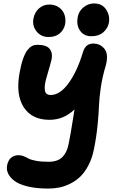

<svg xmlns="http://www.w3.org/2000/svg" viewBox="-20 -867 651 1106"><path d="M505.9 -658.2Q463.9 -658.2 441.2 -690.2Q418.5 -722.2 428.2 -771Q434.6 -803.7 461.7 -825.4Q488.8 -847.2 522 -847.2Q568.8 -847.2 591.8 -811.5Q614.7 -775.9 606.9 -733.9Q600.1 -702.6 574.5 -680.4Q548.8 -658.2 505.9 -658.2ZM259.8 -653.8Q215.8 -653.8 190.2 -686.5Q164.6 -719.2 172.9 -761.2Q180.2 -797.4 205.1 -819.1Q230 -840.8 264.2 -840.8Q298.8 -840.8 322 -822.8Q345.2 -804.7 352.5 -779.1Q359.9 -753.4 355 -727.1Q348.6 -695.8 324.5 -674.8Q300.3 -653.8 259.8 -653.8ZM257.8 219.2Q190.4 219.2 140.4 207.3Q90.3 195.3 64 175.5Q37.6 155.8 26.9 132.8Q16.1 109.9 21 85Q27.3 54.7 44.9 40.8Q62.5 26.9 86.9 26.9Q101.6 26.9 116.2 32.7Q130.9 38.6 143.6 45.9Q156.2 53.2 186.5 59.1Q216.8 64.9 258.8 64.9Q311.5 64.9 338.4 38.8Q365.2 12.7 375 -36.1Q382.3 -71.8 387.9 -104.7Q393.6 -137.7 399.7 -177Q405.8 -216.3 409.2 -236.8Q347.7 -176.8 265.1 -176.8Q163.6 -176.8 116.7 -249.3Q69.8 -321.8 92.8 -448.2Q101.6 -496.6 113.3 -529.3Q125 -562 138.4 -578.9Q151.9 -595.7 165.3 -602.3Q178.7 -608.9 194.8 -608.9Q247.1 -608.9 265.9 -585.7Q284.7 -562.5 276.9 -523.9Q273.4 -508.3 266.8 -485.8Q260.3 -463.4 255.1 -445.6Q250 -427.7 244.6 -407.7Q239.3 -387.7 238 -372.8Q236.8 -357.9 238.8 -345.5Q240.7 -333 249 -326.4Q257.3 -319.8 272 -319.8Q325.7 -319.8 375 -387.7Q424.3 -455.6 457 -564Q465.3 -591.8 480 -604Q494.6 -616.2 519 -616.2Q535.2 -616.2 550.8 -609.6Q566.4 -603 579.6 -588.4Q592.8 -573.7 595.7 -549.8Q598.6 -525.9 589.8 -491.2Q570.3 -426.8 561 -365.2Q551.8 -303.7 550.3 -259.3Q548.8 -214.8 542 -145.8Q535.2 -76.7 521 -6.8Q510.7 44.9 489.5 85.2Q468.3 125.5 442.4 150.4Q416.5 175.3 384.3 191.2Q352.1 207 321.5 213.1Q291 219.2 257.8 219.2Z"/></svg>

Font: Shantell Sans Irregular Bouncy
Style: Bold Italic
Weight: 700
Italic angle: -11.31°
Designer: Stephen Nixon, Anya Danilova, Shantell Martin
Foundry: Arrow Type
Version: Version 1.006;[9816181b4]